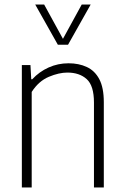

<svg xmlns="http://www.w3.org/2000/svg" viewBox="-20 -828 550 848"><path d="M76.5 0V-540.5H114.5L118 -478H122.5Q153.5 -511.5 194.8 -530Q236 -548.5 283 -548.5Q328 -548.5 363.2 -532.2Q398.5 -516 418.5 -478.5Q438.5 -441 438.5 -376.5V0H395V-375Q395 -449.5 363 -478.5Q331 -507.5 277.5 -507.5Q240.5 -507.5 195.8 -488.8Q151 -470 120 -422V0ZM235.5 -630.5 135.5 -808H175L258 -656.5L341 -808H380.5L280.5 -630.5Z"/></svg>

Font: Encode Sans Semi Condensed ExtraLight
Style: Regular
Weight: 200
Width: 4
Designer: Multiple Designers
Foundry: Impallari Type
Version: Version 3.000; ttfautohint (v1.8.3) -l 8 -r 50 -G 200 -x 14 